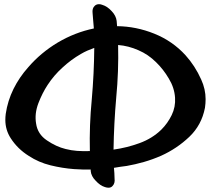

<svg xmlns="http://www.w3.org/2000/svg" viewBox="-20 -833 986 896"><path d="M733.4 -228.5Q690.4 -186.5 630.9 -165Q572.3 -143.6 509.8 -134.8Q511.7 -256.8 522.5 -378.9Q534.2 -501 531.2 -623Q580.1 -619.1 626 -598.6Q671.9 -579.1 709 -542Q742.2 -509.8 767.6 -466.8Q793.9 -423.8 796.9 -377Q799.8 -334 781.2 -295.9Q762.7 -257.8 733.4 -228.5ZM394.5 -127.9Q367.2 -127 339.8 -128.9Q312.5 -130.9 286.1 -137.7Q242.2 -148.4 199.2 -177.7Q155.3 -207 148.4 -256.8Q140.6 -302.7 159.2 -351.6Q177.7 -399.4 202.1 -436.5Q231.4 -481.4 271.5 -517.6Q311.5 -554.7 357.4 -581.1Q372.1 -589.8 387.7 -596.7Q403.3 -603.5 419.9 -609.4Q418.9 -489.3 408.2 -368.2Q396.5 -248 399.4 -127.9Q397.5 -127.9 396.5 -127.9Q394.5 -127.9 394.5 -127.9ZM845.7 -575.2Q785.2 -641.6 700.2 -675.8Q615.2 -710 526.4 -710.9Q525.4 -716.8 525.4 -722.7Q524.4 -728.5 524.4 -735.4Q521.5 -759.8 501 -781.2Q480.5 -803.7 457 -810.5Q449.2 -813.5 442.4 -813.5Q429.7 -813.5 421.9 -805.7Q409.2 -793.9 412.1 -771.5Q413.1 -752.9 415 -735.4Q417 -717.8 418 -700.2Q329.1 -681.6 250 -634.8Q169.9 -586.9 111.3 -518.6Q70.3 -472.7 43 -418Q15.6 -362.3 6.8 -301.8Q4.9 -287.1 4.9 -273.4Q4.9 -226.6 30.3 -187.5Q62.5 -137.7 114.3 -105.5Q160.2 -75.2 215.8 -61.5Q271.5 -47.9 325.2 -43.9Q344.7 -43 364.3 -42Q383.8 -42 403.3 -42Q403.3 -40 403.3 -39.1Q403.3 -37.1 403.3 -35.2Q405.3 -10.7 426.8 10.7Q447.3 33.2 469.7 40Q478.5 43 486.3 43Q498 43 504.9 35.2Q517.6 22.5 514.6 0Q514.6 -12.7 513.7 -25.4Q512.7 -37.1 511.7 -49.8Q527.3 -52.7 542 -54.7Q555.7 -56.6 571.3 -58.6Q610.4 -65.4 651.4 -77.1Q692.4 -88.9 732.4 -106.4Q805.7 -139.6 863.3 -194.3Q920.9 -249 936.5 -330.1Q939.5 -350.6 939.5 -370.1Q939.5 -417 918.9 -461.9Q890.6 -525.4 845.7 -575.2Z"/></svg>

Font: TroubleSide
Style: Comic
Weight: 400
Designer: Koroletov
Version: 1_5